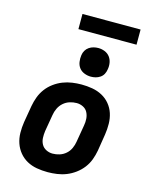

<svg xmlns="http://www.w3.org/2000/svg" viewBox="-134 -1006 869 1101"><g transform="rotate(15 300.0 -456.0)"><path d="M257 8Q224 8 192.5 2.5Q161 -3 134.5 -17.5Q108 -32 88.5 -55.5Q69 -79 59 -108Q49 -137 48.5 -169.5Q48 -202 53 -234L70 -334Q75 -362 85 -389Q95 -416 112.5 -439.5Q130 -463 154.5 -481Q179 -499 206 -509.5Q233 -520 261 -524Q289 -528 316 -528Q349 -528 380.5 -522.5Q412 -517 439 -502.5Q466 -488 485.5 -464.5Q505 -441 514.5 -412Q524 -383 524.5 -350.5Q525 -318 520 -286L504 -186Q499 -158 489 -131Q479 -104 461 -80.5Q443 -57 418.5 -39Q394 -21 367.5 -10.5Q341 0 312.5 4Q284 8 257 8ZM257 -102Q278 -102 298.5 -108.5Q319 -115 335.5 -129.5Q352 -144 361 -164Q370 -184 373 -204L390 -304Q394 -325 392.5 -345.5Q391 -366 382 -383Q373 -400 355 -409Q337 -418 317 -418Q296 -418 275.5 -411.5Q255 -405 238.5 -390.5Q222 -376 212.5 -356Q203 -336 200 -316L183 -216Q180 -195 181 -174.5Q182 -154 191.5 -137Q201 -120 219 -111Q237 -102 257 -102ZM355 -585Q335 -585 316 -592.5Q297 -600 285.5 -615Q274 -630 271 -650Q268 -670 271 -690Q273 -705 280.5 -718Q288 -731 300.5 -739.5Q313 -748 327 -751.5Q341 -755 355 -755Q375 -755 393.5 -747.5Q412 -740 423.5 -725Q435 -710 438.5 -690Q442 -670 438 -650Q436 -635 429 -622Q422 -609 409.5 -600.5Q397 -592 383 -588.5Q369 -585 355 -585ZM216 -830V-920H561V-830Z"/></g></svg>

Font: Iosevka XBd Ex Obl
Style: Regular
Weight: 800
Width: 7
Italic angle: -9°
Monospace: yes
Designer: Belleve Invis
Foundry: Belleve Invis
Version: Version 32.5.0; ttfautohint (v1.8.4)